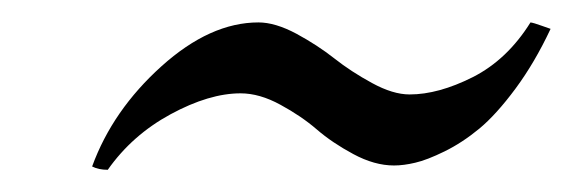

<svg xmlns="http://www.w3.org/2000/svg" viewBox="-20 -360 516 173"><path d="M63 -210Q81.5 -260.7 125.5 -300.3Q169.4 -339.8 212.9 -339.8Q228 -339.8 247.1 -329.6Q266.1 -319.3 281.2 -307.4Q296.4 -295.4 315.2 -285.2Q334 -274.9 349.1 -274.9Q375 -274.9 406 -290.5Q437 -306.2 458 -339.8Q460.9 -339.4 467.8 -336.9Q474.6 -334.5 476.1 -334Q461.9 -303.7 444.6 -280.3Q427.2 -256.8 411.9 -244.1Q396.5 -231.4 380.6 -223.6Q364.7 -215.8 354.2 -213.4Q343.8 -210.9 335 -210.9Q317.4 -210.9 298.3 -221.2Q279.3 -231.4 265.4 -243.4Q251.5 -255.4 232.7 -265.6Q213.9 -275.9 196.8 -275.9Q168.5 -275.9 133.8 -257.1Q99.1 -238.3 77.1 -207Q68.8 -207 63 -210Z"/></svg>

Font: Common Serif News
Style: Italic
Weight: 450
Italic angle: -12°
Designer: Philipp H. Poll, Khaled Hosny
Foundry: Stefan Peev, Context Ltd.
Version: Version 1.026